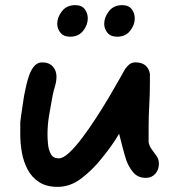

<svg xmlns="http://www.w3.org/2000/svg" viewBox="-20 -738 693 748"><path d="M204 -10Q161 -10 132.5 -28.5Q104 -47 88 -77Q72 -107 65.5 -142.5Q59 -178 59 -213V-262Q59 -265 62 -285.5Q65 -306 68.5 -330Q72 -354 74 -366Q77 -380 81.5 -401.5Q86 -423 93.5 -444.5Q101 -466 113.5 -480.5Q126 -495 144 -495Q171 -495 185.5 -479Q200 -463 200 -440Q200 -421 194.5 -403Q189 -385 185 -366Q178 -328 171.5 -290Q165 -252 165 -213Q165 -199 167 -177Q169 -155 178 -138Q187 -121 209 -121Q226 -121 249.5 -143Q273 -165 299.5 -200Q326 -235 353 -276.5Q380 -318 403.5 -357.5Q427 -397 444 -427.5Q461 -458 468 -470Q476 -481 485 -488Q494 -495 508 -495Q555 -495 564 -451V-415Q564 -371 561.5 -327.5Q559 -284 559 -243V-184Q562 -168 572 -155Q582 -142 590.5 -129.5Q599 -117 599 -100Q599 -77 585 -61Q571 -45 548 -45Q518 -45 500 -65.5Q482 -86 472 -114Q466 -132 458.5 -160.5Q451 -189 444 -217Q429 -191 410.5 -165.5Q392 -140 372 -116Q340 -76 297 -43Q254 -10 204 -10ZM436 -595Q411 -595 398.5 -610.5Q386 -626 386 -645Q386 -671 404.5 -694.5Q423 -718 456 -718Q481 -718 493 -702.5Q505 -687 505 -666Q505 -641 487 -618Q469 -595 436 -595ZM253 -595Q228 -595 215.5 -610.5Q203 -626 203 -645Q203 -671 221.5 -694.5Q240 -718 273 -718Q298 -718 310 -702.5Q322 -687 322 -666Q322 -641 304 -618Q286 -595 253 -595Z"/></svg>

Font: Fuzzy Bubbles
Style: Bold
Weight: 700
Designer: Robert E. Leuschke
Foundry: Robert E. Leuschke
Version: Version 1.010; ttfautohint (v1.8.3)